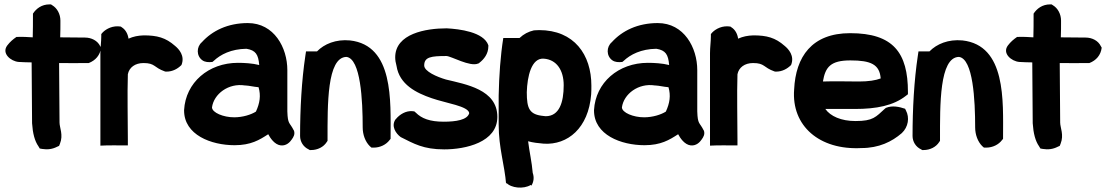

<svg xmlns="http://www.w3.org/2000/svg" viewBox="-20 -650 5035 874"><path d="M13 -443C-14 -407 29 -371 65 -368C86 -367 104 -366 124 -366C124 -274 126 -180 126 -90V-89C129 -43 138 -8 155 16L161 26L172 28C196 32 219 29 240 18L249 14L253 4C269 -36 251 -69 251 -92C251 -180 249 -271 249 -363C292 -362 336 -363 378 -363H384C415 -375 436 -399 440 -433L436 -440C424 -465 396 -479 367 -479C329 -479 293 -480 254 -480C255 -504 255 -530 255 -556C255 -586 240 -613 218 -626L212 -630H205C170 -630 145 -611 130 -588V-580C130 -544 130 -514 129 -480C109 -481 87 -483 62 -482H55C38 -470 26 -460 13 -443Z M437 13 463 12C488 11 510 12 537 12H562V-13C562 -114 559 -214 562 -312C568 -343 595 -363 633 -363C687 -363 679 -343 730 -325L734 -324H738C766 -324 789 -337 806 -354C823 -396 794 -427 777 -441C734 -479 695 -489 634 -489C608 -488 587 -484 565 -474C562 -495 552 -515 534 -526L530 -529C494 -535 464 -519 448 -503L441 -495V-485C441 -460 437 -435 437 -408Z M818 -147C818 -36 941 11 1048 11C1122 11 1161 -13 1201 -39C1210 -22 1230 9 1259 12C1284 14 1300 -3 1308 -15C1316 -26 1324 -39 1318 -56L1317 -57C1298 -95 1290 -82 1288 -143V-331C1288 -433 1228 -545 1108 -545C1017 -545 946 -510 899 -458C874 -437 873 -395 902 -375C914 -367 929 -366 947 -368L953 -373C984 -402 1032 -427 1102 -428C1144 -421 1156 -402 1160 -354C1129 -362 1091 -364 1063 -364C929 -364 825 -274 818 -149ZM945 -161C953 -222 1020 -273 1095 -261H1097C1116 -260 1133 -255 1157 -253C1168 -215 1163 -181 1145 -142C1123 -128 1085 -116 1046 -116C997 -116 946 -137 945 -161Z M1346 -31C1346 -5 1361 19 1385 30L1390 33H1396C1426 33 1453 19 1467 -3L1471 -9V-16C1471 -172 1468 -389 1557 -391C1622 -383 1631 -193 1631 -70C1631 -37 1643 -5 1663 15L1671 22H1681C1711 22 1738 8 1753 -12L1758 -18V-26C1758 -189 1773 -444 1573 -466C1509 -472 1456 -450 1423 -416H1373L1370 -396C1353 -284 1346 -153 1346 -31Z M1779 -389C1779 -377 1781 -364 1785 -350C1798 -265 1875 -227 1945 -203C2011 -180 2112 -167 2116 -135C2108 -104 2055 -96 2000 -96C1936 -96 1899 -111 1873 -137L1866 -143L1856 -144C1828 -146 1800 -130 1782 -108L1780 -106C1760 -76 1781 -43 1804 -26C1864 4 1907 30 2002 30C2099 30 2244 -2 2244 -118C2244 -243 2100 -266 2010 -288C1969 -300 1911 -325 1911 -352C1911 -391 1943 -395 2012 -395C2033 -395 2120 -344 2157 -361L2160 -362L2162 -364C2183 -380 2203 -405 2203 -439V-444C2182 -505 2070 -518 2014 -521H2012C1919 -521 1779 -497 1779 -389Z M2250 -84C2250 25 2277 100 2284 189L2285 182C2306 206 2363 212 2396 192L2399 195C2410 177 2412 157 2405 137C2401 88 2390 42 2384 -7C2405 -1 2430 2 2455 4C2564 11 2659 -67 2671 -220C2672 -233 2672 -246 2672 -260C2672 -401 2594 -513 2434 -513C2427 -513 2421 -512 2414 -512H2411C2385 -506 2364 -495 2345 -477H2271C2258 -395 2252 -307 2250 -215ZM2378 -230C2380 -302 2399 -387 2455 -383C2514 -379 2546 -330 2546 -262C2546 -184 2526 -121 2464 -121C2461 -121 2458 -122 2455 -122C2390 -128 2378 -155 2378 -230Z M2684 -147C2684 -36 2807 11 2914 11C2988 11 3027 -13 3067 -39C3076 -22 3096 9 3125 12C3150 14 3166 -3 3174 -15C3182 -26 3190 -39 3184 -56L3183 -57C3164 -95 3156 -82 3154 -143V-331C3154 -433 3094 -545 2974 -545C2883 -545 2812 -510 2765 -458C2740 -437 2739 -395 2768 -375C2780 -367 2795 -366 2813 -368L2819 -373C2850 -402 2898 -427 2968 -428C3010 -421 3022 -402 3026 -354C2995 -362 2957 -364 2929 -364C2795 -364 2691 -274 2684 -149ZM2811 -161C2819 -222 2886 -273 2961 -261H2963C2982 -260 2999 -255 3023 -253C3034 -215 3029 -181 3011 -142C2989 -128 2951 -116 2912 -116C2863 -116 2812 -137 2811 -161Z M3212 13 3238 12C3263 11 3285 12 3312 12H3337V-13C3337 -114 3334 -214 3337 -312C3343 -343 3370 -363 3408 -363C3462 -363 3454 -343 3505 -325L3509 -324H3513C3541 -324 3564 -337 3581 -354C3598 -396 3569 -427 3552 -441C3509 -479 3470 -489 3409 -489C3383 -488 3362 -484 3340 -474C3337 -495 3327 -515 3309 -526L3305 -529C3269 -535 3239 -519 3223 -503L3216 -495V-485C3216 -460 3212 -435 3212 -408Z M3595 -243C3582 -77 3710 34 3901 24C3981 24 4040 -5 4085 -44C4115 -72 4121 -115 4104 -147L4100 -155C4073 -164 4042 -171 4013 -159L4009 -156C3966 -117 3955 -99 3874 -99C3809 -99 3760 -121 3737 -154H3872C3969 -154 4047 -169 4104 -214L4113 -221V-231C4113 -410 4046 -499 3850 -499C3675 -499 3602 -391 3595 -243ZM3726 -279C3737 -345 3761 -375 3851 -375C3944 -375 3984 -357 3989 -293C3966 -284 3933 -279 3890 -279C3838 -279 3781 -281 3726 -279Z M4134 -31C4134 -5 4149 19 4173 30L4178 33H4184C4214 33 4241 19 4255 -3L4259 -9V-16C4259 -172 4256 -389 4345 -391C4410 -383 4419 -193 4419 -70C4419 -37 4431 -5 4451 15L4459 22H4469C4499 22 4526 8 4541 -12L4546 -18V-26C4546 -189 4561 -444 4361 -466C4297 -472 4244 -450 4211 -416H4161L4158 -396C4141 -284 4134 -153 4134 -31Z M4568 -443C4541 -407 4584 -371 4620 -368C4641 -367 4659 -366 4679 -366C4679 -274 4681 -180 4681 -90V-89C4684 -43 4693 -8 4710 16L4716 26L4727 28C4751 32 4774 29 4795 18L4804 14L4808 4C4824 -36 4806 -69 4806 -92C4806 -180 4804 -271 4804 -363C4847 -362 4891 -363 4933 -363H4939C4970 -375 4991 -399 4995 -433L4991 -440C4979 -465 4951 -479 4922 -479C4884 -479 4848 -480 4809 -480C4810 -504 4810 -530 4810 -556C4810 -586 4795 -613 4773 -626L4767 -630H4760C4725 -630 4700 -611 4685 -588V-580C4685 -544 4685 -514 4684 -480C4664 -481 4642 -483 4617 -482H4610C4593 -470 4581 -460 4568 -443Z"/></svg>

Font: Snowfall
Style: Blk
Weight: 900
Designer: Jasper
Foundry: Cannot Into Space Fonts
Version: Version 0.9